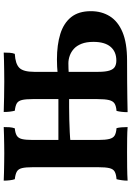

<svg xmlns="http://www.w3.org/2000/svg" viewBox="147 -866 722 1057"><g transform="rotate(-90 508.5 -338.0)"><path d="M419 3Q419 -15 421 -31Q423 -47 426 -58Q452 -60 466 -68.5Q480 -77 485.5 -99Q491 -121 491 -164V-519Q491 -558 486 -578.5Q481 -599 467.5 -607Q454 -615 427 -618Q424 -629 422 -644.5Q420 -660 420 -679Q454 -678 499.5 -677Q545 -676 587 -676Q615 -676 646 -676.5Q677 -677 703.5 -677.5Q730 -678 747 -679Q747 -663 746 -646.5Q745 -630 740 -618Q685 -615 663 -593Q641 -571 641 -511V-159Q641 -119 648 -97Q655 -75 669 -67Q683 -59 703 -59Q752 -59 779 -91Q806 -123 806 -185Q806 -224 795.5 -250.5Q785 -277 768 -292.5Q751 -308 730 -315.5Q709 -323 688 -323Q676 -323 660.5 -322.5Q645 -322 630 -321V-382Q650 -384 669.5 -385Q689 -386 709 -386Q790 -386 849.5 -367.5Q909 -349 942 -308Q975 -267 975 -199Q975 -140 947 -95Q919 -50 859.5 -25Q800 0 704 0Q634 0 585 0.5Q536 1 497.5 1.5Q459 2 419 3ZM42 3Q42 -13 44.5 -30Q47 -47 50 -58Q77 -60 91.5 -68Q106 -76 111 -97.5Q116 -119 116 -158V-519Q116 -558 111 -578.5Q106 -599 91.5 -607Q77 -615 50 -618Q46 -629 44 -646Q42 -663 42 -679Q60 -678 86.5 -677.5Q113 -677 142 -676.5Q171 -676 194 -676Q217 -676 242.5 -676.5Q268 -677 293 -677.5Q318 -678 337 -679Q337 -662 336 -647Q335 -632 330 -618Q305 -616 290.5 -607.5Q276 -599 271 -578.5Q266 -558 266 -519V-158Q266 -119 271.5 -97.5Q277 -76 291 -68Q305 -60 331 -58Q334 -48 335.5 -31Q337 -14 337 3Q311 1 275 0.5Q239 0 199 0Q158 0 115.5 0.5Q73 1 42 3ZM252 -311V-378H506V-319Q480 -319 446 -319Q412 -319 377 -318Q342 -317 309 -315.5Q276 -314 252 -311Z"/></g></svg>

Font: Vollkorn
Style: Bold
Weight: 700
Designer: Friedrich Althausen
Foundry: Friedrich Althausen
Version: Version 5.000